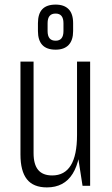

<svg xmlns="http://www.w3.org/2000/svg" viewBox="-20 -808 486 835"><path d="M126 -142Q126 -93 146 -69Q166 -45 207 -45Q261 -45 288 -89Q315 -133 315 -221L333 -289V-229Q333 -112 296 -52.5Q259 7 184 7Q125 7 97 -28.5Q69 -64 69 -136V-540H126ZM372 0H339L315 -154V-540H372ZM222 -592Q183 -592 164 -612.5Q145 -633 145 -673V-707Q145 -748 164 -768Q183 -788 222 -788Q259 -788 278.5 -768Q298 -748 298 -707V-673Q298 -633 278.5 -612.5Q259 -592 222 -592ZM222 -631Q239 -631 247.5 -641.5Q256 -652 256 -673V-707Q256 -728 247.5 -738.5Q239 -749 222 -749Q204 -749 195.5 -738.5Q187 -728 187 -707V-673Q187 -652 195.5 -641.5Q204 -631 222 -631Z"/></svg>

Font: Pathway Extreme Condensed Thin
Style: Regular
Weight: 250
Width: 3
Version: Version 1.001;gftools[0.9.26]